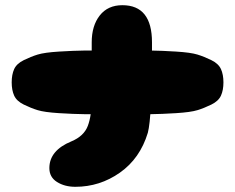

<svg xmlns="http://www.w3.org/2000/svg" viewBox="-20 -721 905 739"><path d="M270 -2Q364 -2 441.5 -56.5Q519 -111 549 -210Q565 -270 565 -532Q565 -549 565 -558Q565 -701 451 -701Q395 -701 364 -661.5Q333 -622 333 -558V-342Q333 -276 318 -236.5Q303 -197 255 -177Q170 -142 170 -74Q170 -39 199.5 -20.5Q229 -2 270 -2ZM306 -281.5Q349 -281 433 -281Q517 -281 559.5 -281.5Q602 -282 658 -285.5Q714 -289 740 -297Q766 -305 793.5 -318.5Q821 -332 830.5 -353Q840 -374 840 -404Q840 -434 830.5 -455Q821 -476 793.5 -489.5Q766 -503 740 -511Q714 -519 658 -522.5Q602 -526 559.5 -526.5Q517 -527 433 -527Q349 -527 306 -526.5Q263 -526 207 -522.5Q151 -519 125 -511Q99 -503 71.5 -489.5Q44 -476 34.5 -455Q25 -434 25 -404Q25 -374 34.5 -353Q44 -332 71.5 -318.5Q99 -305 125 -297Q151 -289 207 -285.5Q263 -282 306 -281.5Z"/></svg>

Font: Cherry Bomb
Style: Regular
Weight: 400
Designer: satsuyako
Foundry: satsuyako
Version: Version 4.0